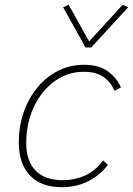

<svg xmlns="http://www.w3.org/2000/svg" viewBox="-20 -770 552 797"><path d="M236 7Q150 7 104 -42Q58 -91 58 -178Q58 -246 78.5 -304.5Q99 -363 136 -407.5Q173 -452 222 -476.5Q271 -501 328 -501Q392 -501 429 -473Q466 -445 482 -407L455 -393Q440 -430 409 -451Q378 -472 328 -472Q261 -472 207 -433Q153 -394 121 -327Q89 -260 89 -176Q89 -102 127.5 -62Q166 -22 242 -22Q289 -22 331.5 -40.5Q374 -59 408 -104L428 -86Q396 -43 347 -18Q298 7 236 7ZM335 -573 242 -740 265 -750 350 -598 489 -750 512 -740 359 -573Z"/></svg>

Font: Livvic Thin
Style: Italic
Weight: 250
Italic angle: -10°
Designer: Jacques Le Bailly, Baron von Fonthausen
Version: Version 1.001; ttfautohint (v1.8.2)